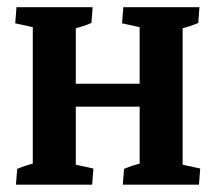

<svg xmlns="http://www.w3.org/2000/svg" viewBox="-20 -503 587 523"><path d="M360.4 -7.3V-476.6H477.5V-7.3ZM69.3 -7.3V-476.6H186.5V-7.3ZM126 -212.4V-274.9H417.5V-212.4ZM23.4 0 26.9 -43Q50.3 -53.2 87.9 -62L69.3 -12.2V-88.9H186.5V-12.2L169.4 -58.1L234.4 -43.9L231 0ZM314.5 0 317.9 -43Q341.3 -53.2 378.9 -62L360.4 -12.2V-88.9H477.5V-12.2L460.4 -58.1L525.4 -43.9L522 0ZM523.4 -483.4 520 -440.4Q496.6 -430.2 459 -421.4L477.5 -471.2V-394.5H360.4V-471.2L377.4 -425.3L312.5 -439.5L315.9 -483.4ZM232.4 -483.4 229 -440.4Q205.6 -430.2 168 -421.4L186.5 -471.2V-394.5H69.3V-471.2L86.4 -425.3L21.5 -439.5L24.9 -483.4Z"/></svg>

Font: Markazi Text
Style: Regular
Weight: 400
Designer: Borna Izadpanah (Arabic designer), Fiona Ross (Arabic design director) and Florian Runge (Latin designer)
Foundry: Borna Izadpanah and Florian Runge
Version: Version 1.000